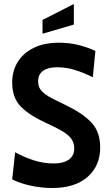

<svg xmlns="http://www.w3.org/2000/svg" viewBox="-20 -928 547 962"><path d="M242 14Q188 14 134.8 2.5Q81.5 -9 41 -29L56 -165Q104 -139 151.5 -124Q199 -109 250 -109Q297.5 -109 324.8 -128.2Q352 -147.5 352 -184Q352 -211 338.5 -231Q325 -251 294 -269.8Q263 -288.5 211 -312Q128 -349.5 84.5 -393.8Q41 -438 41 -515Q41 -572.5 68.8 -617.5Q96.5 -662.5 149 -688.2Q201.5 -714 276 -714Q328.5 -714 373.5 -702.5Q418.5 -691 458 -673L445 -541Q396.5 -565 353.5 -578Q310.5 -591 266 -591Q220.5 -591 195.8 -573.2Q171 -555.5 171 -520Q171 -491.5 188 -472.8Q205 -454 236.5 -437.5Q268 -421 312 -400Q396 -359.5 439 -313Q482 -266.5 482 -189Q482 -97 418.8 -41.5Q355.5 14 242 14ZM193 -759V-828L350 -908V-805Z"/></svg>

Font: Cabin Condensed
Style: Bold
Weight: 700
Width: 3
Designer: Pablo Impallari
Foundry: Pablo Impallari. http://www.impallari.com Igino Marini. http://www.ikern.com
Version: Version 3.001; ttfautohint (v1.8.3)